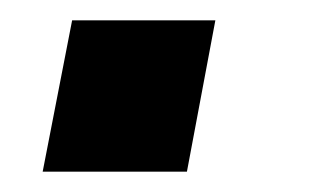

<svg xmlns="http://www.w3.org/2000/svg" viewBox="-20 -169 318 189"><path d="M22 0 51 -149H192L164 0Z"/></svg>

Font: Libra Sans Modern
Style: Bold Italic
Weight: 700
Italic angle: -12°
Foundry: Stefan Peev, Context Ltd
Version: Version 1.000